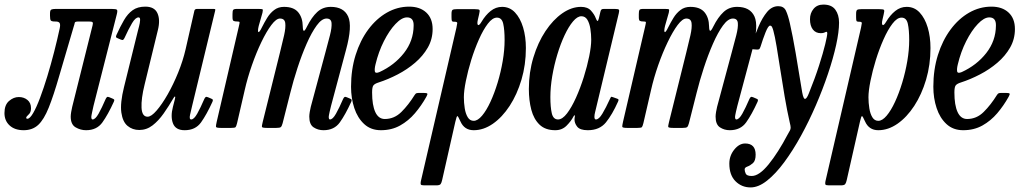

<svg xmlns="http://www.w3.org/2000/svg" viewBox="-52 -559 4466 839"><path d="M-32.5 -65Q-32.5 -100.5 -12.5 -117.8Q7.5 -135 30 -135Q52.5 -135 68 -122.2Q83.5 -109.5 83.5 -86Q83.5 -67.5 73 -58.5Q62.5 -49.5 62.5 -44Q62.5 -40 67.5 -40Q78.5 -40 93 -65Q107.5 -90 123.2 -132Q139 -174 154.8 -225.8Q170.5 -277.5 184.5 -332Q198.5 -386.5 209 -435.5Q212.5 -452 208.5 -458.5Q204.5 -465 191 -465H189Q173.5 -465 170 -469.5Q166.5 -474 166.5 -490V-500Q166.5 -514.5 172.2 -517.2Q178 -520 191.5 -520H436.5Q456 -520 459.2 -516Q462.5 -512 458 -495L356.5 -96Q355 -89 351 -70.8Q347 -52.5 347 -48.5Q347 -37 352.5 -37Q364.5 -37 378.8 -62.2Q393 -87.5 410 -127Q413 -133 416 -135Q419 -137 426 -134L439 -128.5Q445.5 -126 447 -123.5Q448.5 -121 445.5 -114.5Q420 -58.5 395.5 -24.2Q371 10 324 10Q300 10 278.5 -2.5Q257 -15 257 -49.5Q257 -57 259 -69.5Q261 -82 263.5 -92L352.5 -448Q355.5 -459 352.2 -462Q349 -465 336.5 -465H291.5Q275.5 -465 274.8 -459.8Q274 -454.5 269 -439Q231.5 -313.5 206.8 -227.2Q182 -141 161 -88.8Q140 -36.5 115 -13.2Q90 10 51.5 10Q12.5 10 -10 -10.8Q-32.5 -31.5 -32.5 -65Z M456.5 -405.5Q473.5 -443 489.8 -471Q506 -499 527.8 -514.5Q549.5 -530 583 -530Q623 -530 636 -501.2Q649 -472.5 638 -428L580 -190Q564.5 -127.5 566.5 -88.2Q568.5 -49 593 -49Q609 -49 632.2 -75.8Q655.5 -102.5 680.5 -146.2Q705.5 -190 726.5 -241.8Q747.5 -293.5 759 -343.5L797.5 -512.5Q799.5 -520 809 -520H879.5Q887 -520 888.2 -518.8Q889.5 -517.5 888 -511.5L787.5 -96Q783 -78 778.5 -57.5Q774 -37 783.5 -37Q795.5 -37 809.8 -62.2Q824 -87.5 841 -127Q844 -133 847 -135Q850 -137 857 -134L870 -128.5Q876.5 -126 877.8 -123.5Q879 -121 876.5 -114.5Q851 -58.5 826.5 -24.2Q802 10 755 10Q715.5 10 704 -19.5Q692.5 -49 703.5 -91.5L712 -124.5Q715 -136 712.8 -137Q710.5 -138 706.5 -131Q685.5 -95 663 -63Q640.5 -31 614.5 -11Q588.5 9 556.5 9Q527 9 505.5 -8.8Q484 -26.5 478.2 -67.5Q472.5 -108.5 490 -179L550.5 -424Q552 -430.5 555.8 -444.5Q559.5 -458.5 560.2 -470.8Q561 -483 553.5 -483Q540 -483 525 -457.8Q510 -432.5 492 -393Q489 -387 486 -385Q483 -383 476 -386L463 -391.5Q456.5 -394 455.2 -396.5Q454 -399 456.5 -405.5Z M983 -520H1076Q1092 -520 1095 -518.5Q1098 -517 1095 -503.5L1078.5 -445.5Q1073 -421.5 1077.2 -419Q1081.5 -416.5 1093 -440.5Q1103 -460.5 1115.5 -481Q1128 -501.5 1146 -515.2Q1164 -529 1189 -529Q1231.5 -529 1251 -505.5Q1270.5 -482 1271 -443.5Q1271.5 -425 1275.8 -424.2Q1280 -423.5 1289.5 -443Q1310 -484 1334.2 -506.5Q1358.5 -529 1393.5 -529Q1450 -529 1469.2 -487.2Q1488.5 -445.5 1460 -341L1394.5 -96Q1392.5 -89 1388.5 -70.8Q1384.5 -52.5 1384.5 -48.5Q1384.5 -37 1390 -37Q1402 -37 1416.2 -62.2Q1430.5 -87.5 1447.5 -127Q1450.5 -133 1453.5 -135Q1456.5 -137 1463.5 -134L1476.5 -128.5Q1483 -126 1484.2 -123.5Q1485.5 -121 1483 -114.5Q1457.5 -58.5 1433 -24.2Q1408.5 10 1361.5 10Q1337.5 10 1318.5 -2.5Q1299.5 -15 1299.5 -49.5Q1299.5 -57 1301.5 -69.8Q1303.5 -82.5 1306 -92L1370 -330Q1381.5 -372 1390 -405.5Q1398.5 -439 1396.8 -458.5Q1395 -478 1375 -478Q1354 -478 1331.8 -447.5Q1309.5 -417 1288 -368Q1266.5 -319 1248 -262.2Q1229.5 -205.5 1216.5 -153L1183 -20.5Q1179.5 -7.5 1175.2 -3.8Q1171 0 1154.5 0H1116.5Q1094 0 1092.8 -4.2Q1091.5 -8.5 1096 -26L1171.5 -330Q1182 -371.5 1189.5 -405Q1197 -438.5 1194.5 -458.2Q1192 -478 1171.5 -478Q1155 -478 1133.8 -449.8Q1112.5 -421.5 1090.2 -375.2Q1068 -329 1048.8 -274Q1029.5 -219 1017.5 -166L984 -21Q980.5 -7 977.5 -3.5Q974.5 0 957 0H915Q892.5 0 891.8 -4.8Q891 -9.5 895 -27L991.5 -442.5Q995 -457.5 995 -461.2Q995 -465 987.5 -465H986Q973 -465 968.5 -467.8Q964 -470.5 964 -483.5V-497.5Q964 -511 966.8 -515.5Q969.5 -520 983 -520Z M1482 -180Q1482 -255 1502 -318.8Q1522 -382.5 1557.2 -430Q1592.5 -477.5 1638.5 -503.8Q1684.5 -530 1736 -530Q1783 -530 1810.8 -504.2Q1838.5 -478.5 1838.5 -432Q1838.5 -388 1817.5 -351.2Q1796.5 -314.5 1762 -285Q1727.5 -255.5 1685.8 -233.8Q1644 -212 1602 -198.5Q1586 -193.5 1580 -186.2Q1574 -179 1574 -155Q1574 -99.5 1588 -69.2Q1602 -39 1629.5 -39Q1671 -39 1702 -69.8Q1733 -100.5 1760 -144Q1764 -150.5 1768.2 -151.8Q1772.5 -153 1783.5 -153H1798Q1812.5 -153 1815 -150.2Q1817.5 -147.5 1811 -136Q1789.5 -97.5 1761.2 -64.2Q1733 -31 1696.2 -10.5Q1659.5 10 1612.5 10Q1568.5 10 1539.5 -16.8Q1510.5 -43.5 1496.2 -86.8Q1482 -130 1482 -180ZM1606 -244Q1671.5 -274 1713.2 -327.2Q1755 -380.5 1755.5 -447Q1756.5 -483 1726.5 -483Q1703.5 -483 1676.2 -454.2Q1649 -425.5 1625.5 -379Q1602 -332.5 1589 -278Q1584 -258 1586 -247.2Q1588 -236.5 1606 -244Z M1944 -519H2022Q2040.5 -519 2043 -515.5Q2045.5 -512 2041.5 -496L2036.5 -474.5Q2031.5 -453.5 2036.8 -450Q2042 -446.5 2052 -463.5Q2069.5 -493 2092 -511Q2114.5 -529 2142 -529Q2175.5 -529 2198.5 -504.5Q2221.5 -480 2233.8 -439.2Q2246 -398.5 2246 -349Q2246 -276 2226.8 -211Q2207.5 -146 2175 -96.2Q2142.5 -46.5 2101.8 -18.2Q2061 10 2018 10Q1977 10 1960 -28.5Q1950 -51 1946.8 -51.8Q1943.5 -52.5 1937.5 -26L1880 228Q1877.5 239.5 1873.5 245.2Q1869.5 251 1854.5 251H1802Q1788.5 251 1786.8 247Q1785 243 1787 233L1942.5 -438Q1945.5 -451.5 1946 -457.8Q1946.5 -464 1935 -464H1932Q1924 -464 1922.5 -468.2Q1921 -472.5 1921 -484V-498.5Q1921 -513 1925.8 -516Q1930.5 -519 1944 -519ZM1975 -134Q1975 -109.5 1978.8 -85.8Q1982.5 -62 1992 -46.5Q2001.5 -31 2018 -31Q2035.5 -31 2054.5 -53.5Q2073.5 -76 2091 -113.8Q2108.5 -151.5 2122.5 -197.8Q2136.5 -244 2144.8 -292.5Q2153 -341 2153 -384Q2153 -428.5 2147 -455.2Q2141 -482 2119.5 -482Q2100 -482 2079.8 -455.5Q2059.5 -429 2040.8 -386.8Q2022 -344.5 2007.2 -296.8Q1992.5 -249 1983.8 -205.5Q1975 -162 1975 -134Z M2648.5 -114.5Q2623.5 -58.5 2595.8 -24.2Q2568 10 2516.5 10Q2482.5 10 2470.2 -5.5Q2458 -21 2458.5 -38Q2458.5 -41.5 2459 -43.8Q2459.5 -46 2460 -50Q2460.5 -55.5 2458.8 -55.5Q2457 -55.5 2454 -50Q2443.5 -29.5 2423.8 -9.8Q2404 10 2374.5 10Q2331 10 2305.8 -14.2Q2280.5 -38.5 2269.8 -79.2Q2259 -120 2259 -170Q2259 -243 2278.8 -308Q2298.5 -373 2331.5 -422.8Q2364.5 -472.5 2405 -500.8Q2445.5 -529 2487 -529Q2516 -529 2530.8 -512.2Q2545.5 -495.5 2551 -480.5Q2555.5 -468.5 2558.8 -467.5Q2562 -466.5 2565 -479L2571.5 -507Q2573 -514 2575.8 -517Q2578.5 -520 2586.5 -520H2635Q2650 -520 2652.5 -516.5Q2655 -513 2652 -501L2548.5 -69Q2545.5 -58 2545.5 -48.5Q2545.5 -37 2552 -37Q2565 -37 2580.2 -62.2Q2595.5 -87.5 2613.5 -127Q2616.5 -133.5 2617.8 -135.2Q2619 -137 2626 -134.5L2643 -128.5Q2650 -126.5 2650.8 -123.8Q2651.5 -121 2648.5 -114.5ZM2531.5 -385Q2531.5 -409.5 2527.8 -433.2Q2524 -457 2514.8 -472.5Q2505.5 -488 2488.5 -488Q2471 -488 2452 -465.5Q2433 -443 2415.2 -405.2Q2397.5 -367.5 2383.5 -321.2Q2369.5 -275 2361.2 -226.5Q2353 -178 2353 -135Q2353 -91 2359.2 -64Q2365.5 -37 2386.5 -37Q2405.5 -37 2425.8 -63.5Q2446 -90 2465 -132.2Q2484 -174.5 2499 -222.2Q2514 -270 2522.8 -313.5Q2531.5 -357 2531.5 -385Z M2758.5 -520H2851.5Q2867.5 -520 2870.5 -518.5Q2873.5 -517 2870.5 -503.5L2854 -445.5Q2848.5 -421.5 2852.8 -419Q2857 -416.5 2868.5 -440.5Q2878.5 -460.5 2891 -481Q2903.5 -501.5 2921.5 -515.2Q2939.5 -529 2964.5 -529Q3007 -529 3026.5 -505.5Q3046 -482 3046.5 -443.5Q3047 -425 3051.2 -424.2Q3055.5 -423.5 3065 -443Q3085.5 -484 3109.8 -506.5Q3134 -529 3169 -529Q3225.5 -529 3244.8 -487.2Q3264 -445.5 3235.5 -341L3170 -96Q3168 -89 3164 -70.8Q3160 -52.5 3160 -48.5Q3160 -37 3165.5 -37Q3177.5 -37 3191.8 -62.2Q3206 -87.5 3223 -127Q3226 -133 3229 -135Q3232 -137 3239 -134L3252 -128.5Q3258.5 -126 3259.8 -123.5Q3261 -121 3258.5 -114.5Q3233 -58.5 3208.5 -24.2Q3184 10 3137 10Q3113 10 3094 -2.5Q3075 -15 3075 -49.5Q3075 -57 3077 -69.8Q3079 -82.5 3081.5 -92L3145.5 -330Q3157 -372 3165.5 -405.5Q3174 -439 3172.2 -458.5Q3170.5 -478 3150.5 -478Q3129.5 -478 3107.2 -447.5Q3085 -417 3063.5 -368Q3042 -319 3023.5 -262.2Q3005 -205.5 2992 -153L2958.5 -20.5Q2955 -7.5 2950.8 -3.8Q2946.5 0 2930 0H2892Q2869.5 0 2868.2 -4.2Q2867 -8.5 2871.5 -26L2947 -330Q2957.5 -371.5 2965 -405Q2972.5 -438.5 2970 -458.2Q2967.5 -478 2947 -478Q2930.5 -478 2909.2 -449.8Q2888 -421.5 2865.8 -375.2Q2843.5 -329 2824.2 -274Q2805 -219 2793 -166L2759.5 -21Q2756 -7 2753 -3.5Q2750 0 2732.5 0H2690.5Q2668 0 2667.2 -4.8Q2666.5 -9.5 2670.5 -27L2767 -442.5Q2770.5 -457.5 2770.5 -461.2Q2770.5 -465 2763 -465H2761.5Q2748.5 -465 2744 -467.8Q2739.5 -470.5 2739.5 -483.5V-497.5Q2739.5 -511 2742.2 -515.5Q2745 -520 2758.5 -520Z M3535 -414Q3512.5 -414 3500 -430.2Q3487.5 -446.5 3487.5 -475Q3487.5 -501.5 3503 -520.2Q3518.5 -539 3546 -539Q3582 -539 3598.2 -516.8Q3614.5 -494.5 3614.5 -460Q3614.5 -420.5 3601.8 -362.5Q3589 -304.5 3566.2 -236.8Q3543.5 -169 3513.2 -99Q3483 -29 3447.8 35Q3412.5 99 3375 149.8Q3337.5 200.5 3300 230.2Q3262.5 260 3228 260Q3189 260 3162 233Q3135 206 3135 156Q3135 121.5 3156.5 94.8Q3178 68 3204 68Q3250 68 3250 117Q3250 143.5 3238 154Q3226 164.5 3214 168.8Q3202 173 3202 181Q3202 190 3206.8 200Q3211.5 210 3233 210Q3265.5 210 3307 158.8Q3348.5 107.5 3389.5 29.5Q3396.5 17 3399.8 11.2Q3403 5.5 3403 -1.5Q3403 -8.5 3399 -24Q3387 -77 3376.8 -137.2Q3366.5 -197.5 3357.8 -254.5Q3349 -311.5 3341.5 -356.5Q3334 -401.5 3327.5 -424.5Q3325.5 -432.5 3322.2 -439.8Q3319 -447 3313 -447Q3305 -447 3293.2 -417.5Q3281.5 -388 3271.5 -355.5Q3268.5 -346 3265.2 -344Q3262 -342 3254.5 -342.5L3240.5 -343.5Q3228 -344.5 3228.8 -350.2Q3229.5 -356 3233.5 -368Q3247 -406 3263 -443.8Q3279 -481.5 3300 -506.8Q3321 -532 3349 -532Q3373 -532 3382.2 -512.5Q3391.5 -493 3399.5 -457.5Q3412 -402.5 3424.8 -328Q3437.5 -253.5 3453.5 -155Q3459 -125.5 3466.2 -126.8Q3473.5 -128 3482.5 -151Q3509.5 -217.5 3527.2 -273Q3545 -328.5 3554 -365.8Q3563 -403 3563 -414Q3563 -420 3559.5 -420Q3557 -420 3551.2 -417Q3545.5 -414 3535 -414Z M3712 -519H3790Q3808.5 -519 3811 -515.5Q3813.5 -512 3809.5 -496L3804.5 -474.5Q3799.5 -453.5 3804.8 -450Q3810 -446.5 3820 -463.5Q3837.5 -493 3860 -511Q3882.5 -529 3910 -529Q3943.5 -529 3966.5 -504.5Q3989.5 -480 4001.8 -439.2Q4014 -398.5 4014 -349Q4014 -276 3994.8 -211Q3975.5 -146 3943 -96.2Q3910.5 -46.5 3869.8 -18.2Q3829 10 3786 10Q3745 10 3728 -28.5Q3718 -51 3714.8 -51.8Q3711.5 -52.5 3705.5 -26L3648 228Q3645.5 239.5 3641.5 245.2Q3637.5 251 3622.5 251H3570Q3556.5 251 3554.8 247Q3553 243 3555 233L3710.5 -438Q3713.5 -451.5 3714 -457.8Q3714.5 -464 3703 -464H3700Q3692 -464 3690.5 -468.2Q3689 -472.5 3689 -484V-498.5Q3689 -513 3693.8 -516Q3698.5 -519 3712 -519ZM3743 -134Q3743 -109.5 3746.8 -85.8Q3750.5 -62 3760 -46.5Q3769.5 -31 3786 -31Q3803.5 -31 3822.5 -53.5Q3841.5 -76 3859 -113.8Q3876.5 -151.5 3890.5 -197.8Q3904.5 -244 3912.8 -292.5Q3921 -341 3921 -384Q3921 -428.5 3915 -455.2Q3909 -482 3887.5 -482Q3868 -482 3847.8 -455.5Q3827.5 -429 3808.8 -386.8Q3790 -344.5 3775.2 -296.8Q3760.5 -249 3751.8 -205.5Q3743 -162 3743 -134Z M4026.5 -180Q4026.5 -255 4046.5 -318.8Q4066.5 -382.5 4101.8 -430Q4137 -477.5 4183 -503.8Q4229 -530 4280.5 -530Q4327.5 -530 4355.2 -504.2Q4383 -478.5 4383 -432Q4383 -388 4362 -351.2Q4341 -314.5 4306.5 -285Q4272 -255.5 4230.2 -233.8Q4188.5 -212 4146.5 -198.5Q4130.5 -193.5 4124.5 -186.2Q4118.5 -179 4118.5 -155Q4118.5 -99.5 4132.5 -69.2Q4146.5 -39 4174 -39Q4215.5 -39 4246.5 -69.8Q4277.5 -100.5 4304.5 -144Q4308.5 -150.5 4312.8 -151.8Q4317 -153 4328 -153H4342.5Q4357 -153 4359.5 -150.2Q4362 -147.5 4355.5 -136Q4334 -97.5 4305.8 -64.2Q4277.5 -31 4240.8 -10.5Q4204 10 4157 10Q4113 10 4084 -16.8Q4055 -43.5 4040.8 -86.8Q4026.5 -130 4026.5 -180ZM4150.5 -244Q4216 -274 4257.8 -327.2Q4299.5 -380.5 4300 -447Q4301 -483 4271 -483Q4248 -483 4220.8 -454.2Q4193.5 -425.5 4170 -379Q4146.5 -332.5 4133.5 -278Q4128.5 -258 4130.5 -247.2Q4132.5 -236.5 4150.5 -244Z"/></svg>

Font: Besley* Condensed
Style: Italic
Weight: 400
Width: 3
Italic angle: -13°
Designer: Owen Earl
Foundry: indestructible type*
Version: Version 3.000; ttfautohint (v1.8.3)